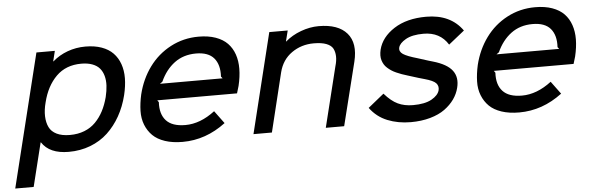

<svg xmlns="http://www.w3.org/2000/svg" viewBox="-84 -818 3727 1206"><g transform="rotate(-5 1779.5 -215.0)"><path d="M584 -313Q593.3 -351.6 595 -384.5Q596.7 -417.5 589.1 -445.6Q581.5 -473.6 564.7 -493.4Q547.9 -513.2 518.6 -524.2Q489.3 -535.2 449.2 -535.2Q352.1 -535.2 291 -474.6Q230 -414.1 205.1 -313Q192.4 -265.6 193.8 -225.6Q195.3 -185.5 209.5 -156.5Q223.6 -127.4 256.6 -111.3Q289.6 -95.2 339.8 -95.2Q390.1 -95.2 431.2 -111.3Q472.2 -127.4 501.5 -157.2Q530.8 -187 551 -225.6Q571.3 -264.2 584 -313ZM700.2 -314.9Q682.6 -243.7 649.4 -184.8Q616.2 -126 569.6 -82.3Q522.9 -38.6 459.7 -14.4Q396.5 9.8 323.2 9.8Q202.1 9.8 153.8 -64.9H151.9L84 210H-32.2L174.8 -629.9H291L274.9 -564.9H276.9Q317.4 -600.6 371.1 -620.4Q424.8 -640.1 483.9 -640.1Q542 -640.1 586.2 -624.3Q630.4 -608.4 658.2 -579.6Q686 -550.8 700.4 -510.3Q714.8 -469.7 714.4 -420.7Q713.9 -371.6 700.2 -314.9Z M930.7 -366.2H1325.7L1316.4 -377.9Q1320.8 -452.6 1285.4 -494.4Q1250 -536.1 1172.4 -536.1Q1093.3 -536.1 1036.6 -493.9Q980 -451.7 946.8 -377.9ZM1421.4 -310.1Q1419.9 -304.7 1407.7 -264.2H904.8L913.6 -252Q909.2 -176.3 947 -135.3Q984.9 -94.2 1067.4 -94.2Q1162.1 -94.2 1254.4 -165L1313.5 -85Q1188 9.8 1041.5 9.8Q978.5 9.8 930.7 -6.1Q882.8 -22 853.8 -50.5Q824.7 -79.1 808.8 -119.1Q793 -159.2 794.2 -207.3Q795.4 -255.4 807.6 -310.1Q831.1 -405.8 885.3 -480Q939.5 -554.2 1020.8 -597.2Q1102.1 -640.1 1197.8 -640.1Q1258.8 -640.1 1304.9 -623.8Q1351.1 -607.4 1379.4 -578.1Q1407.7 -548.8 1421.9 -507.6Q1436 -466.3 1435.5 -416.7Q1435.1 -367.2 1421.4 -310.1Z M2159.2 -397.9 2060.1 0H1944.3L2038.1 -379.9Q2048.3 -414.1 2047.4 -442.6Q2046.4 -471.2 2035.2 -491.7Q2023.9 -512.2 1993.9 -523.7Q1963.9 -535.2 1915 -535.2Q1836.4 -535.2 1775.6 -492.4Q1714.8 -449.7 1695.3 -372.1L1604.5 0H1488.3L1643.1 -629.9H1759.3L1742.2 -562H1744.1Q1785.6 -598.1 1842.5 -619.1Q1899.4 -640.1 1955.1 -640.1Q2077.6 -640.1 2132.6 -576.7Q2187.5 -513.2 2159.2 -397.9Z M2788.1 -178.2Q2778.8 -140.6 2755.4 -107.4Q2731.9 -74.2 2694.8 -47.1Q2657.7 -20 2602.3 -4.4Q2546.9 11.2 2480 11.2Q2399.9 11.2 2333.3 -15.6Q2266.6 -42.5 2223.6 -101.1L2323.7 -182.1Q2366.2 -133.3 2407.5 -113.8Q2448.7 -94.2 2502.9 -94.2Q2578.1 -94.2 2620.4 -117.9Q2662.6 -141.6 2670.9 -173.8Q2676.8 -199.7 2660.4 -217.8Q2644 -235.8 2588.9 -251Q2567.4 -256.3 2485.8 -282.2Q2465.8 -288.1 2448.7 -294.2Q2431.6 -300.3 2414.8 -307.9Q2397.9 -315.4 2385 -324Q2372.1 -332.5 2360.4 -343Q2348.6 -353.5 2341.3 -365.7Q2334 -377.9 2329.6 -392.1Q2325.2 -406.2 2325.4 -423.1Q2325.7 -439.9 2330.1 -459Q2349.6 -536.6 2429.9 -588.4Q2510.3 -640.1 2632.8 -640.1Q2786.1 -640.1 2861.8 -533.2L2761.7 -453.1Q2710.9 -535.2 2606.9 -535.2Q2535.2 -535.2 2494.6 -512Q2454.1 -488.8 2447.8 -461.9Q2441.9 -437 2466.6 -420.4Q2491.2 -403.8 2558.1 -384.8Q2643.1 -357.4 2650.9 -356Q2738.8 -330.6 2771.7 -286.9Q2804.7 -243.2 2788.1 -178.2Z M3052.7 -366.2H3447.8L3438.5 -377.9Q3442.9 -452.6 3407.5 -494.4Q3372.1 -536.1 3294.4 -536.1Q3215.3 -536.1 3158.7 -493.9Q3102.1 -451.7 3068.8 -377.9ZM3543.5 -310.1Q3542 -304.7 3529.8 -264.2H3026.9L3035.6 -252Q3031.2 -176.3 3069.1 -135.3Q3106.9 -94.2 3189.5 -94.2Q3284.2 -94.2 3376.5 -165L3435.5 -85Q3310.1 9.8 3163.6 9.8Q3100.6 9.8 3052.7 -6.1Q3004.9 -22 2975.8 -50.5Q2946.8 -79.1 2930.9 -119.1Q2915 -159.2 2916.3 -207.3Q2917.5 -255.4 2929.7 -310.1Q2953.1 -405.8 3007.3 -480Q3061.5 -554.2 3142.8 -597.2Q3224.1 -640.1 3319.8 -640.1Q3380.9 -640.1 3427 -623.8Q3473.1 -607.4 3501.5 -578.1Q3529.8 -548.8 3543.9 -507.6Q3558.1 -466.3 3557.6 -416.7Q3557.1 -367.2 3543.5 -310.1Z"/></g></svg>

Font: Sinkin Sans 500 Medium Italic
Style: Regular
Weight: 500
Italic angle: -112°
Designer: Keith Bates
Foundry: K-Type
Version: Sinkin Sans (version 1.0)  by Keith Bates   •   © 2014   www